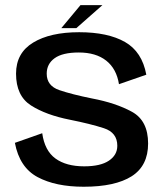

<svg xmlns="http://www.w3.org/2000/svg" viewBox="-20 -723 643 748"><path d="M306 4.5Q428.5 4.5 492.8 -36.2Q557 -77 557 -164Q557 -253 494 -287.5Q431 -322 338 -339.5Q261 -355 211.5 -371.8Q162 -388.5 162 -436Q162 -474 192.8 -496.2Q223.5 -518.5 287 -518.5Q353.5 -518.5 393.8 -486.8Q434 -455 443.5 -395L550 -432Q533.5 -521.5 466.8 -559.5Q400 -597.5 288.5 -597.5Q175.5 -597.5 109 -557Q42.5 -516.5 42.5 -436Q42.5 -349.5 100.8 -312.2Q159 -275 252.5 -256.5Q332.5 -240.5 384.8 -223.5Q437 -206.5 437 -155Q437 -119 404.2 -97Q371.5 -75 308 -75Q238 -75 196 -105.5Q154 -136 144.5 -204L38 -166.5Q56 -71 126.2 -33.2Q196.5 4.5 306 4.5ZM219 -613.5H277.5L379 -703H293.5Z"/></svg>

Font: Anybody UltraCondensed Thin Medium
Style: Regular
Weight: 500
Version: Version 1.111